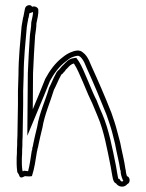

<svg xmlns="http://www.w3.org/2000/svg" viewBox="-20 -706 560 738"><path d="M44 -76C44 -67 45 -57 46 -48C46 -45 48 -41 53 -34C56 -22 62 -21 76 -29C82 -28 88 -28 94 -28C100 -28 103 -29 103 -30C112 -57 117 -91 122 -123C123 -127 124 -130 124 -133C126 -138 127 -144 128 -150C132 -169 137 -191 143 -215C151 -265 174 -316 187 -360C197 -379 204 -398 213 -414C215 -419 217 -421 221 -423C223 -426 225 -429 228 -431C231 -436 235 -441 240 -445C246 -452 254 -460 264 -462C278 -441 287 -416 299 -390L304 -378C314 -354 324 -330 335 -308C342 -292 348 -276 355 -260C380 -202 392 -132 406 -63L409 -45C412 -32 413 -5 426 -1C436 14 458 16 469 2C483 -4 480 -26 468 -29C466 -34 465 -39 464 -45C464 -49 463 -53 462 -57C458 -88 448 -125 442 -158L430 -203C424 -227 416 -250 408 -273C384 -334 358 -394 331 -453L322 -474C316 -486 309 -497 299 -504C286 -517 266 -511 252 -505C242 -501 232 -495 221 -486C193 -465 171 -435 154 -403C137 -360 123 -327 106 -286L107 -425C109 -475 112 -525 115 -569C117 -586 120 -599 120 -616C123 -634 129 -650 127 -671C124 -678 114 -684 103 -680C100 -690 79 -688 76 -673L74 -663C73 -656 71 -649 70 -642C69 -639 68 -637 68 -634C66 -625 65 -615 63 -605C58 -546 51 -483 51 -418C50 -398 50 -377 49 -356V-304C49 -285 48 -266 48 -247C48 -224 47 -203 47 -184C46 -171 46 -159 46 -148C45 -137 45 -127 45 -117L44 -99ZM64 -76V-98L65 -116V-117C65 -127 65 -136 66 -146V-147V-148C66 -159 66 -170 67 -182V-183V-184C67 -202 68 -223 68 -247C68 -265 69 -284 69 -304V-356C70 -379 70 -398 71 -417V-418C71 -481 78 -543 83 -602C85 -613 86 -623 88 -630V-632V-633C88 -634 89 -635 89 -636L90 -637V-639C91 -643 92 -649 93 -655L107 -660C107 -647 103 -636 100 -619V-618V-616C100 -602 97 -589 95 -571V-570C92 -526 89 -476 87 -425L85 -184L124 -278C141 -319 155 -352 172 -395C189 -426 208 -451 233 -470C244 -479 251 -484 260 -487C275 -493 283 -492 285 -490L286 -489L288 -488C293 -484 299 -476 304 -466L313 -445C340 -386 365 -326 389 -266C397 -242 405 -221 411 -198L422 -154C428 -120 438 -83 442 -54V-53L443 -52C444 -48 444 -46 444 -45V-43V-42C445 -36 446 -29 449 -22L453 -12H454L453 -10C451 -8 446 -7 443 -12L439 -18L435 -19C433 -24 431 -39 429 -49L426 -67C412 -136 399 -207 373 -268C366 -283 360 -299 353 -316V-317C342 -338 332 -362 322 -386L317 -398C305 -424 297 -449 281 -473L273 -484L260 -482C243 -479 232 -465 226 -459C219 -453 215 -448 213 -445C208 -440 208 -439 207 -438C201 -434 196 -426 195 -423C184 -404 178 -386 169 -369L168 -368V-366C156 -324 131 -271 123 -219C117 -194 112 -174 108 -154C107 -147 106 -142 105 -140L104 -137V-133C104 -132 104 -131 103 -128L102 -127V-126C98 -99 94 -70 88 -48C85 -48 81 -49 79 -49L72 -50L68 -47L66 -51C65 -60 64 -69 64 -76Z"/></svg>

Font: Scribbler
Style: Clr
Weight: 400
Designer: Mew Too
Foundry: Cannot Into Space Fonts
Version: Version 1.001